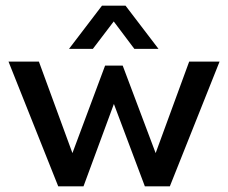

<svg xmlns="http://www.w3.org/2000/svg" viewBox="-20 -657 803 676"><path d="M185 -1 10 -440H117L235 -118L350 -426H412L528 -118L646 -440H753L578 -1H490L381 -291L274 -1ZM223 -485 339 -637H422L538 -485H453L368 -598H393L307 -485Z"/></svg>

Font: Teachers Medium
Style: Regular
Weight: 500
Designer: Alfredo Marco Pradil, Chank Diesel
Version: Version 1.001